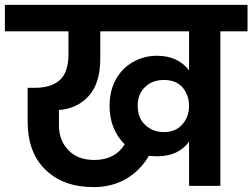

<svg xmlns="http://www.w3.org/2000/svg" viewBox="-41 -760 1032 785"><path d="M-21 -740C-21 -740 -21 -632 -21 -632C-21 -632 239 -632 239 -632C239 -632 239 -539 239 -539C239 -539 239 -539 239 -539C239 -490 227 -454 204 -433C181 -412 147 -401 102 -401C102 -401 72 -401 72 -401C72 -401 72 -264 72 -264C72 -264 72 -264 72 -264C72 -179 96 -113 145 -66C193 -19 259 5 342 5C342 5 342 5 342 5C393 5 438 -7 477 -30C515 -53 545 -84 568 -123C568 -123 568 -123 568 -123C583 -122 594 -121 601 -121C601 -121 601 -121 601 -121C660 -121 703 -141 732 -181C732 -181 732 0 732 0C732 0 860 0 860 0C860 0 860 -632 860 -632C860 -632 971 -632 971 -632C971 -632 971 -740 971 -740C971 -740 -21 -740 -21 -740ZM345 -106C345 -106 345 -106 345 -106C300 -106 264 -119 239 -146C213 -172 200 -206 200 -249C200 -249 200 -310 200 -310C200 -310 200 -310 200 -310C251 -314 292 -334 323 -369C354 -404 369 -455 369 -522C369 -522 369 -632 369 -632C369 -632 732 -632 732 -632C732 -632 732 -472 732 -472C732 -472 732 -472 732 -472C702 -512 658 -532 601 -532C601 -532 601 -532 601 -532C564 -532 531 -523 502 -506C472 -489 449 -465 432 -434C415 -403 407 -367 407 -328C407 -328 407 -328 407 -328C407 -295 412 -266 423 -239C434 -212 449 -189 469 -170C469 -170 469 -170 469 -170C442 -127 400 -106 345 -106ZM629 -220C629 -220 629 -220 629 -220C598 -220 573 -230 553 -249C532 -268 522 -294 522 -328C522 -328 522 -328 522 -328C522 -360 532 -386 553 -405C573 -424 598 -433 629 -433C629 -433 629 -433 629 -433C662 -433 688 -423 706 -402C723 -381 732 -356 732 -327C732 -327 732 -327 732 -327C732 -298 723 -273 705 -252C687 -231 662 -220 629 -220Z"/></svg>

Font: Girnar Poppins
Style: SemiBold
Weight: 500
Designer: Ninad Kale (Devanagari), Jonny Pinhorn (Latin)
Foundry: Indian Type Foundry
Version: ""